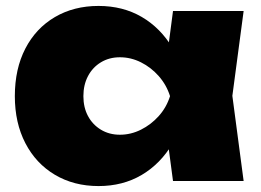

<svg xmlns="http://www.w3.org/2000/svg" viewBox="-20 -610 879 647"><path d="M563 0 536 -204 564 -286 536 -367 563 -573H801L763 -287L801 0ZM614 -286Q602 -195 561.5 -126.5Q521 -58 457.5 -20.5Q394 17 312 17Q229 17 165 -21Q101 -59 65.5 -127.5Q30 -196 30 -286Q30 -378 65.5 -446.5Q101 -515 165 -552.5Q229 -590 312 -590Q394 -590 457.5 -553Q521 -516 562 -447.5Q603 -379 614 -286ZM261 -286Q261 -248 276.5 -219Q292 -190 320 -173Q348 -156 384 -156Q421 -156 455 -173Q489 -190 515 -219Q541 -248 553 -286Q541 -324 515 -353.5Q489 -383 455 -400Q421 -417 384 -417Q348 -417 320 -400Q292 -383 276.5 -353.5Q261 -324 261 -286Z"/></svg>

Font: Unbounded ExtraBold
Style: Regular
Weight: 800
Designer: Luke Prowse, Jean-Baptiste Morizot, Fátima Lázaro, Florian Runge
Foundry: NaN
Version: Version 1.701;gftools[0.9.28.dev5+ged2979d]